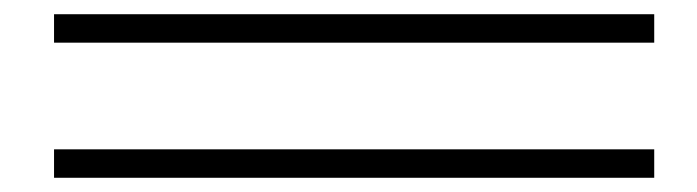

<svg xmlns="http://www.w3.org/2000/svg" viewBox="-20 -398 980 270"><path d="M56 -338V-378H900V-338ZM56 -148V-188H900V-148Z"/></svg>

Font: Old Standard TT
Style: Italic
Weight: 400
Italic angle: -15.2°
Designer: Alexey Kryukov <alexios@thessalonica.org.ru>
Version: Version 2.2